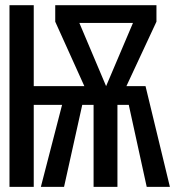

<svg xmlns="http://www.w3.org/2000/svg" viewBox="-20 -727 681 747"><path d="M471.8 -391.8H546.2L641 0H550.8L481 -319H436.9V0H344.1V-319H300L229.2 0H139L221.5 -319H111.3V0H16.9V-706.7H111.3V-391.8H308.2L194.9 -642.6V-706.7H588.7V-642.6ZM392.8 -391.8 497.4 -637.9H288.7Z"/></svg>

Font: Fira Code Fixed Retina
Style: Regular
Weight: 450
Monospace: yes
Designer: Carrois Corporate, Edenspiekermann AG, Nikita Prokopov
Foundry: Carrois Corporate, Edenspiekermann AG, Nikita Prokopov
Version: Version 5.002